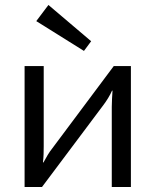

<svg xmlns="http://www.w3.org/2000/svg" viewBox="-20 -753 627 773"><path d="M507 -487V0H430V-323Q430 -339 431 -354.5Q432 -370 433 -388H431Q425 -374 415.5 -358.5Q406 -343 397 -331L149 0H79V-487H156V-164Q156 -148 155.5 -132.5Q155 -117 153 -99H155Q163 -114 172 -129Q181 -144 190 -155L438 -487ZM175 -733 347 -587 318 -548 126 -668Z"/></svg>

Font: Exo 2
Style: Regular
Weight: 400
Designer: Natanael Gama
Foundry: Natanael Gama
Version: Version 2.010